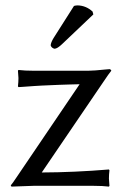

<svg xmlns="http://www.w3.org/2000/svg" viewBox="-20 -693 456 716"><path d="M255.9 -670.9Q262.2 -672.9 270 -672.9Q301.3 -671.9 325.2 -649.9L328.1 -639.2L212.9 -529.8Q193.8 -511.2 183.1 -511.2Q171.9 -514.2 168.9 -523.9Q169.9 -535.2 180.2 -551.8ZM135.7 -49.8Q257.3 -50.3 386.2 -61L388.2 -58.1Q386.2 -42 386.2 -26.9Q386.2 -23.4 388.2 0L386.2 2.9Q363.3 0 330.1 0H104Q104 0 22.9 2.9L20 -1.5Q26.9 -9.3 42 -32.2L276.9 -378.9Q258.3 -378.4 238.8 -377.9Q219.2 -377.4 201.9 -376.7Q184.6 -376 166.7 -375.2Q148.9 -374.5 134.8 -373.8Q120.6 -373 106.4 -372.1Q92.3 -371.1 82.8 -370.4Q73.2 -369.6 64.5 -369.1Q55.7 -368.7 53 -368.4Q50.3 -368.2 48.8 -368.2L46.9 -371.1Q48.8 -387.2 48.8 -401.9Q48.8 -405.3 46.9 -429.2L48.8 -432.1Q71.8 -429.2 105 -429.2H309.1Q329.6 -429.2 376 -434.1Q387.7 -435.5 389.6 -435.1Q394.5 -433.1 395 -429.2Q386.7 -419.4 365.2 -387.2Z"/></svg>

Font: Linux Biolinum O
Style: Regular
Weight: 400
Designer: Philipp H. Poll
Foundry: Philipp H. Poll
Version: Version 1.0.4